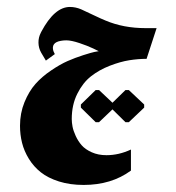

<svg xmlns="http://www.w3.org/2000/svg" viewBox="-20 -345 500 544"><path d="M260.6 1.2 298.7 -35.1 335.5 1.2H345L388.5 -40.1V-48.9L345 -89.9H335.5L298.7 -53.9L260.6 -89.9H251.1L209.1 -48.9V-40.1L251.1 1.2ZM217 179Q295.7 179 351 138.3V78.7Q316.7 94.7 281.7 94.7Q258.3 94.7 240 86.5Q221.7 78.3 211.5 66.7Q201.3 55 194.5 40.2Q187.7 25.3 185.5 13.7Q183.3 2 183.3 -7.7Q183.3 -48 199 -79.3Q214.7 -110.7 237.8 -128.8Q261 -147 291 -158.7Q321 -170.3 346.3 -174.3Q371.7 -178.3 395.3 -178.3L423.7 -265.3H392.3Q330 -265.3 279.3 -286.7Q267.7 -291.3 244.7 -302.3Q222 -313.3 209.7 -318.7Q194 -325.3 178 -325.3Q134.3 -325.3 97 -255Q96 -253 95.7 -252.3Q88.7 -239 89 -223.8Q89.3 -208.7 96.7 -195.7L110 -173.3L135.3 -191.7Q135.3 -191.7 131.3 -200.3Q124 -224.3 152.3 -229.3Q159.3 -230.7 168 -230.7Q182 -230.7 205 -223Q228 -215.3 244 -207.7L259.7 -200Q255 -199.3 247 -197.7Q239 -196 215.8 -188.7Q192.7 -181.3 171.5 -172Q150.3 -162.7 124.7 -145.3Q99 -128 80.5 -107.2Q62 -86.3 49.3 -55.3Q36.7 -24.3 36.7 11.3Q36.7 36.7 42.5 59.8Q48.3 83 61.8 105Q75.3 127 95.7 143.2Q116 159.3 147.2 169.2Q178.3 179 217 179Z"/></svg>

Font: Jomhuria
Style: Regular
Weight: 400
Designer: Arabic design by Kourosh Beigpour, Latin design by Eben Sorkin, engineering by Lasse Fister and Khaled Hosney
Version: Version 1.0000